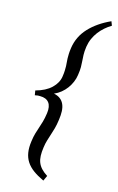

<svg xmlns="http://www.w3.org/2000/svg" viewBox="-139 -836 641 1046"><g transform="rotate(15 181.0 -313.5)"><path d="M361.8 -757.8Q342.3 -746.1 325 -731Q307.6 -715.8 293.7 -697.5Q279.8 -679.2 270.3 -657.7Q260.7 -636.2 256.8 -610.8Q252.9 -582.5 253.7 -564.5Q254.4 -546.4 255.6 -530.5Q256.8 -514.6 257.1 -496.6Q257.3 -478.5 252.9 -450.2Q250 -429.7 241.7 -410.2Q233.4 -390.6 220.7 -373.3Q208 -356 190.7 -341.8Q173.3 -327.6 152.8 -318.8Q174.8 -314.5 189 -303.5Q203.1 -292.5 210.4 -275.9Q217.8 -259.3 218.8 -237.1Q219.7 -214.8 215.8 -188Q211.9 -158.7 206.1 -138.2Q200.2 -117.7 194.3 -99.6Q188.5 -81.5 182.9 -63.5Q177.2 -45.4 173.8 -21Q169.9 5.9 170.7 26.6Q171.4 47.4 178 64.2Q184.6 81.1 197.8 95.5Q210.9 109.9 232.9 124L219.2 153.8Q183.6 137.2 158.7 118.9Q133.8 100.6 119.4 78.1Q105 55.7 100.6 27.8Q96.2 0 101.1 -35.2Q105 -64 110.6 -82.8Q116.2 -101.6 122.1 -118.9Q127.9 -136.2 133.8 -156Q139.6 -175.8 144 -206.1Q149.4 -245.6 133.5 -265.9Q117.7 -286.1 84 -286.1H75.2Q72.3 -286.1 69.8 -285.9Q67.4 -285.6 64 -284.9Q60.5 -284.2 54.2 -283.2L49.8 -309.1Q106 -324.2 137.2 -354.2Q168.5 -384.3 173.8 -420.9Q176.8 -440.4 177.2 -454.6Q177.7 -468.8 177.5 -480.2Q177.2 -491.7 176 -501.7Q174.8 -511.7 174.6 -522.9Q174.3 -534.2 174.8 -548.6Q175.3 -563 178.2 -583Q188 -649.4 233.9 -698.5Q279.8 -747.6 353 -780.8Z"/></g></svg>

Font: Gentium Plus CyrE
Style: Italic
Weight: 400
Italic angle: -8°
Designer: J. Victor Gaultney, Annie Olsen, Iska Routamaa, Becca Hirsbrunner
Foundry: SIL International
Version: Version 5.000